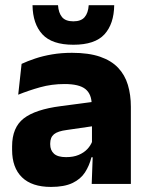

<svg xmlns="http://www.w3.org/2000/svg" viewBox="-20 -707 567 738"><path d="M332.5 0 337 -123 333.5 -130.5V-284L332.5 -304Q332.5 -345 308.5 -364.5Q284.5 -384 228 -384Q178.5 -384 134 -371.5Q89.5 -359 50 -343L63 -461.5Q86.5 -472.5 115.8 -482.2Q145 -492 180.5 -498Q216 -504 256.5 -504Q321 -504 364.5 -489Q408 -474 434 -446.5Q460 -419 471.5 -380.8Q483 -342.5 483 -296.5V0ZM176 11.5Q102.5 11.5 64.5 -25.5Q26.5 -62.5 26.5 -131V-144.5Q26.5 -217 71.2 -251.8Q116 -286.5 213.5 -299L345.5 -316.5L354.5 -224.5L237.5 -207.5Q202 -203 187.5 -191Q173 -179 173 -155.5V-152Q173 -129.5 187.5 -116.2Q202 -103 234 -103Q262 -103 282.2 -111.5Q302.5 -120 315.5 -133.8Q328.5 -147.5 335 -164.5L356.5 -102.5H331.5Q323.5 -70.5 306.8 -44.5Q290 -18.5 258.5 -3.5Q227 11.5 176 11.5ZM262 -535Q180 -535 143 -575Q106 -615 105 -687H203Q205 -657.5 218.5 -641.2Q232 -625 262 -625Q291.5 -625 305.2 -641Q319 -657 321 -687H419Q418 -615 381.5 -575Q345 -535 262 -535Z"/></svg>

Font: Anek Latin Medium
Style: Bold
Weight: 700
Version: Version 1.003